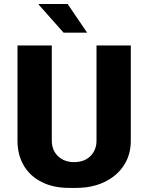

<svg xmlns="http://www.w3.org/2000/svg" viewBox="-20 -908 725 938"><path d="M318.5 10Q240.5 10 183.5 -18.8Q126.5 -47.5 96 -99.5Q65.5 -151.5 65.5 -220.5V-686H233V-221.5Q233 -174.5 263.2 -145.2Q293.5 -116 342.5 -116Q392 -116 421.8 -145.5Q451.5 -175 451.5 -221.5V-686H619V-220.5Q619 -151.5 584.8 -99.5Q550.5 -47.5 490.2 -18.8Q430 10 351.5 10ZM290.5 -748.5 169 -885.5 170 -888.5H310.5L405.5 -748.5Z"/></svg>

Font: Chivo Medium
Style: Regular
Weight: 500
Designer: Hector Gatti
Foundry: Omnibus-Type
Version: Version 2.002